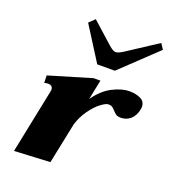

<svg xmlns="http://www.w3.org/2000/svg" viewBox="-141 -871 871 984"><g transform="rotate(20 294.5 -379.0)"><path d="M298 -553 181 -738 212 -768 327 -665Q351 -644 365 -644Q380 -644 411 -665L569 -768L589 -738L394 -553ZM588 -425Q588 -420 586 -410Q578 -374 556 -355.5Q534 -337 504 -337Q488 -337 478.5 -343Q469 -349 460 -360Q451 -370 443.5 -375Q436 -380 423 -380Q409 -380 382.5 -360Q356 -340 330 -304Q304 -268 290 -223L244 0L49 10L120 -337L122 -349Q122 -374 94 -374Q90 -374 75 -371L74 -411L305 -480H342L320 -372Q360 -429 410 -454.5Q460 -480 501 -480Q537 -480 562.5 -467.5Q588 -455 588 -425Z"/></g></svg>

Font: Taviraj Black
Style: Italic
Weight: 900
Italic angle: -12°
Designer: Katatrad Team
Foundry: CadsonDemak
Version: Version 1.001